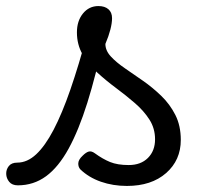

<svg xmlns="http://www.w3.org/2000/svg" viewBox="-114 -595 684 634"><path d="M-55 17Q-74 17 -83.5 5.5Q-93 -6 -93.5 -20.5Q-94 -35 -85 -46.5Q-76 -58 -57 -58Q-24 -58 5.5 -85.5Q35 -113 63 -166.5Q91 -220 118.5 -299.5Q146 -379 174 -483L229 -469Q203 -347 174.5 -256Q146 -165 112.5 -104Q79 -43 38 -13Q-3 17 -55 17ZM305 19Q259 19 219 5Q179 -9 151 -36Q144 -44 144.5 -56Q145 -68 159 -81Q170 -92 179 -94.5Q188 -97 199 -89Q225 -70 249.5 -60Q274 -50 311 -50Q351 -50 374.5 -73.5Q398 -97 398 -135Q398 -171 379.5 -200Q361 -229 331.5 -254.5Q302 -280 269 -304.5Q236 -329 206.5 -356Q177 -383 158.5 -415.5Q140 -448 140 -488Q140 -526 160 -550.5Q180 -575 211 -575Q232 -575 244 -564.5Q256 -554 256 -535Q256 -519 250.5 -497.5Q245 -476 234 -450Q234 -428 252 -408.5Q270 -389 298.5 -369.5Q327 -350 358.5 -328Q390 -306 418.5 -278.5Q447 -251 465 -215.5Q483 -180 483 -133Q483 -66 434.5 -23.5Q386 19 305 19Z"/></svg>

Font: Playwrite AR
Style: Regular
Weight: 400
Designer: Veronika Burian, José Scaglione
Foundry: TypeTogether
Version: Version 1.002